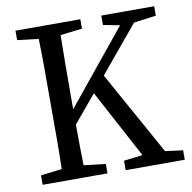

<svg xmlns="http://www.w3.org/2000/svg" viewBox="-76 -746 820 822"><g transform="rotate(-10 333.5 -335.0)"><path d="M44 -629V-670H326V-629L231 -618Q230 -554 229.5 -489Q229 -424 229 -359V-296L489 -615L417 -629V-670H647V-629L550 -616L383 -415L585 -51L662 -41V0H405V-41L487 -51L328 -348L229 -229Q229 -189 229.5 -144Q230 -99 231 -52L326 -41V0H44V-41L136 -52Q138 -115 138 -180Q138 -245 138 -310V-359Q138 -424 138 -489Q138 -554 136 -618Z"/></g></svg>

Font: Source Serif 4
Style: Regular
Weight: 400
Designer: Frank Grießhammer
Foundry: Adobe
Version: Version 4.005;hotconv 1.1.0;makeotfexe 2.6.0